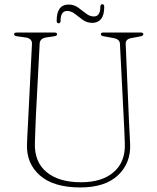

<svg xmlns="http://www.w3.org/2000/svg" viewBox="-20 -850 724 886"><path d="M552 -283 533.5 -648Q532.5 -669.5 503 -674.5L459 -682.5Q445.5 -684.5 445.5 -692Q445.5 -700 457.5 -700H629Q641.5 -700 641.5 -692Q641.5 -684.5 627 -682L587.5 -674.5Q559 -670 560 -647.5L575.5 -283.5Q576.5 -259 578 -235Q579.5 -211 580.5 -186Q584.5 -98 524.8 -41.5Q465 15 351 15Q228 15 165 -39.8Q102 -94.5 104.5 -182Q105 -198.5 106.2 -223.5Q107.5 -248.5 108.8 -274Q110 -299.5 111 -317L127.5 -647Q129 -672 99 -677L59 -682.5Q45 -685 45 -691.5Q45 -700 57.5 -700H231Q243.5 -700 243.5 -691.5Q243.5 -685 229.5 -682.5L192 -677Q164 -672 163 -648.5L146 -322Q144 -282 143 -250Q142 -218 141 -190.5Q138 -103 194.8 -56Q251.5 -9 353.5 -9Q452 -9 505.8 -56.8Q559.5 -104.5 556 -188Q555 -219 554 -241.5Q553 -264 552 -283ZM406 -744.5Q381.5 -744.5 362.2 -758.2Q343 -772 325.8 -785.8Q308.5 -799.5 290 -799.5Q259.5 -799.5 259.5 -754.5Q259.5 -742.5 250.5 -742.5Q241.5 -742.5 241.5 -754.5Q241.5 -829 297 -829Q321.5 -829 340.5 -815.2Q359.5 -801.5 376.8 -787.8Q394 -774 413 -774Q443 -774 443 -818.5Q443 -830.5 452.5 -830.5Q461 -830.5 461 -818.5Q461 -780.5 446.5 -762.5Q432 -744.5 406 -744.5Z"/></svg>

Font: Fraunces 72pt Soft Thin
Style: Regular
Weight: 100
Version: Version 1.000;[b76b70a41]